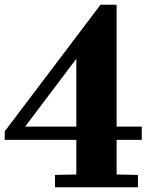

<svg xmlns="http://www.w3.org/2000/svg" viewBox="-44 -590 644 810"><path d="M446 -570 448 -568V-56H554V0H448V146L538 148V200H188V148L278 146V0H-24V-36L380 -570ZM278 -56V-342L62 -56Z"/></svg>

Font: Minipax
Style: Bold
Weight: 700
Designer: Raphaël Ronot, Igor Stepanchenko (Cyrillic)
Foundry: steppetype
Version: Version 1.002